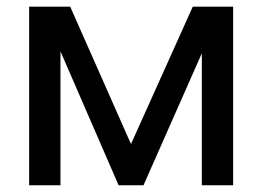

<svg xmlns="http://www.w3.org/2000/svg" viewBox="-20 -549 777 569"><path d="M331.5 0 101.6 -529.3H188L368.2 -122.1L551.3 -529.3H639.2L405.3 0ZM66.4 0V-529.3H159.2V0ZM578.1 0V-529.3H670.9V0Z"/></svg>

Font: Inter Cardless Tabular
Style: Regular
Weight: 400
Designer: Rasmus Andersson
Foundry: rsms
Version: Version 4.000;git-4fc901f